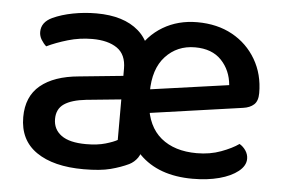

<svg xmlns="http://www.w3.org/2000/svg" viewBox="-42 -538 899 609"><g transform="rotate(5 408.0 -234.0)"><path d="M401 -177 397 -252 681 -292Q677 -339 647 -370.5Q617 -402 563 -402Q506 -402 469 -362Q432 -322 432 -248L433 -210Q440 -139 483 -103.5Q526 -68 597 -68Q639 -68 674 -81Q709 -94 730 -109Q742 -102 750 -90Q758 -78 758 -64Q758 -42 735.5 -24Q713 -6 675.5 4Q638 14 591 14Q482 14 421.5 -47Q361 -108 359 -208Q359 -214 354.5 -223Q350 -232 350 -238Q350 -317 378 -371Q406 -425 454 -453.5Q502 -482 563 -482Q627 -482 675 -455.5Q723 -429 750.5 -382Q778 -335 778 -275Q778 -250 765.5 -238.5Q753 -227 731 -224ZM245 -66Q281 -66 306.5 -73.5Q332 -81 344 -88V-217L233 -206Q187 -201 163.5 -185Q140 -169 140 -137Q140 -104 166 -85Q192 -66 245 -66ZM242 -482Q329 -482 376.5 -440.5Q424 -399 424 -314V-76Q424 -53 413.5 -38Q403 -23 387 -15Q362 -3 329.5 5.5Q297 14 244 14Q148 14 93.5 -23.5Q39 -61 39 -134Q39 -200 82 -235.5Q125 -271 204 -278L344 -292V-315Q344 -360 315 -380Q286 -400 236 -400Q196 -400 158.5 -389Q121 -378 92 -364Q83 -372 76 -383.5Q69 -395 69 -408Q69 -439 103 -455Q131 -468 167.5 -475Q204 -482 242 -482Z"/></g></svg>

Font: Baloo Bhaijaan 2 Medium
Style: Regular
Weight: 500
Designer: Sanskriti Dholi, Noopur Datye and Ek Type
Foundry: Ek Type
Version: Version 1.701